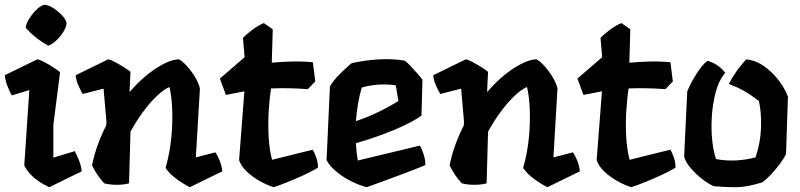

<svg xmlns="http://www.w3.org/2000/svg" viewBox="-30 -763 3329 799"><path d="M171 -573Q119 -601 77 -647Q78 -663 90.5 -683.5Q103 -704 120.5 -721.5Q138 -739 154 -743Q170 -743 190 -730.5Q210 -718 227 -700.5Q244 -683 247 -667Q246 -650 233 -629.5Q220 -609 203 -593.5Q186 -578 171 -573ZM281 -134Q288 -122 298 -97.5Q308 -73 310 -50L175 16Q99 -19 71 -74L92 -388L19 -366Q12 -378 2 -402.5Q-8 -427 -10 -450L125 -516Q135 -515 154 -505Q173 -495 191.5 -483Q210 -471 220 -463L192 -243V-107Z M866 -129Q875 -117 884 -95Q893 -73 895 -50L760 16Q734 3 705 -18Q676 -39 659 -64Q677 -127 683 -191Q689 -255 686.5 -310.5Q684 -366 675 -401Q650 -390 621.5 -362.5Q593 -335 565 -297Q537 -259 513 -215L507 0Q485 6 456 6Q427 6 404 0Q373 -33 353 -75Q362 -120 377.5 -162Q393 -204 412 -241L413 -256L401 -394L314 -372Q307 -384 297 -405.5Q287 -427 285 -450L420 -516Q430 -515 448.5 -505Q467 -495 485.5 -483.5Q504 -472 513 -464L509 -380Q565 -444 621.5 -480Q678 -516 715 -516Q730 -508 748 -488Q766 -468 781 -443.5Q796 -419 802 -395L785 -108Z M1271 -140Q1278 -131 1286 -108Q1294 -85 1293 -65Q1266 -49 1231 -33Q1196 -17 1163.5 -4Q1131 9 1109 16Q1083 8 1052 -9Q1021 -26 996.5 -49.5Q972 -73 965 -97L987 -383L910 -368L885 -436L988 -525L981 -605Q998 -623 1022 -640.5Q1046 -658 1068 -667L1105 -641L1101 -502Q1142 -506 1185.5 -507Q1229 -508 1272 -504L1282 -424L1251 -392Q1171 -398 1098 -395Q1091 -350 1088 -297Q1085 -244 1088 -192.5Q1091 -141 1102 -98Z M1717 -157Q1724 -148 1732.5 -122Q1741 -96 1740 -76Q1697 -58 1650 -40.5Q1603 -23 1562.5 -8Q1522 7 1496 16Q1465 8 1431 -9Q1397 -26 1369 -49.5Q1341 -73 1329 -97L1343 -403Q1357 -428 1382.5 -453.5Q1408 -479 1433 -500Q1491 -513 1546.5 -516Q1602 -519 1653 -511Q1662 -506 1677.5 -489.5Q1693 -473 1708 -456Q1723 -439 1728 -431L1724 -282Q1698 -263 1654 -242Q1610 -221 1557 -201.5Q1504 -182 1451 -167Q1452 -148 1454 -130Q1456 -112 1459 -95ZM1617 -408Q1581 -413 1547 -411Q1513 -409 1476 -399Q1466 -368 1460 -332Q1454 -296 1451 -259Q1494 -273 1541.5 -295.5Q1589 -318 1628 -343Z M2354 -129Q2363 -117 2372 -95Q2381 -73 2383 -50L2248 16Q2222 3 2193 -18Q2164 -39 2147 -64Q2165 -127 2171 -191Q2177 -255 2174.5 -310.5Q2172 -366 2163 -401Q2138 -390 2109.5 -362.5Q2081 -335 2053 -297Q2025 -259 2001 -215L1995 0Q1973 6 1944 6Q1915 6 1892 0Q1861 -33 1841 -75Q1850 -120 1865.5 -162Q1881 -204 1900 -241L1901 -256L1889 -394L1802 -372Q1795 -384 1785 -405.5Q1775 -427 1773 -450L1908 -516Q1918 -515 1936.5 -505Q1955 -495 1973.5 -483.5Q1992 -472 2001 -464L1997 -380Q2053 -444 2109.5 -480Q2166 -516 2203 -516Q2218 -508 2236 -488Q2254 -468 2269 -443.5Q2284 -419 2290 -395L2273 -108Z M2759 -140Q2766 -131 2774 -108Q2782 -85 2781 -65Q2754 -49 2719 -33Q2684 -17 2651.5 -4Q2619 9 2597 16Q2571 8 2540 -9Q2509 -26 2484.5 -49.5Q2460 -73 2453 -97L2475 -383L2398 -368L2373 -436L2476 -525L2469 -605Q2486 -623 2510 -640.5Q2534 -658 2556 -667L2593 -641L2589 -502Q2630 -506 2673.5 -507Q2717 -508 2760 -504L2770 -424L2739 -392Q2659 -398 2586 -395Q2579 -350 2576 -297Q2573 -244 2576 -192.5Q2579 -141 2590 -98Z M3075 -516Q3115 -512 3149 -488Q3183 -464 3209 -430.5Q3235 -397 3249 -361L3241 -121Q3233 -105 3216.5 -82.5Q3200 -60 3180.5 -39Q3161 -18 3142 -4Q3112 5 3085 10.5Q3058 16 3024.5 16Q2991 16 2941 12Q2921 4 2894 -16.5Q2867 -37 2845 -62.5Q2823 -88 2817 -111L2830 -383Q2838 -403 2851.5 -427.5Q2865 -452 2881.5 -475Q2898 -498 2914 -510Q2940 -503 2959 -488.5Q2978 -474 2988 -460Q2961 -428 2948 -378Q2935 -328 2932 -274Q2929 -220 2934.5 -173.5Q2940 -127 2950 -101Q2992 -93 3034.5 -95.5Q3077 -98 3114 -108Q3135 -169 3137 -232.5Q3139 -296 3128 -343Q3094 -369 3066.5 -384.5Q3039 -400 3003 -414Q3021 -447 3036.5 -468.5Q3052 -490 3075 -516Z"/></svg>

Font: Langar
Style: Regular
Weight: 400
Designer: Alessia Mazzarella
Foundry: Typeland
Version: Version 1.001; ttfautohint (v1.8.3)